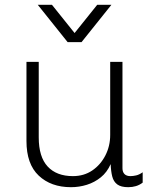

<svg xmlns="http://www.w3.org/2000/svg" viewBox="-20 -768 640 798"><path d="M275 10Q192 10 141 -38Q90 -86 90 -182V-511H141V-197Q141 -116 178 -76Q215 -36 283 -36Q329 -36 363.5 -59.5Q398 -83 418 -122Q438 -161 438 -207V-511H489V-69Q489 -53 497.5 -44.5Q506 -36 522 -36Q533 -36 546 -39Q559 -42 573 -52V-9Q560 1 545 5.5Q530 10 513 10Q483 10 467.5 -1.5Q452 -13 446.5 -34.5Q441 -56 440 -86Q425 -52 399 -31Q373 -10 341 0Q309 10 275 10ZM443 -748 319 -593H261L137 -748H196L305 -612H275L384 -748Z"/></svg>

Font: Chivo Mono Thin
Style: Regular
Weight: 250
Designer: Hector Gatti
Foundry: Omnibus-Type
Version: Version 1.008